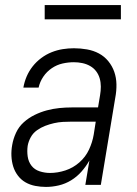

<svg xmlns="http://www.w3.org/2000/svg" viewBox="-20 -728 540 756"><path d="M161 8Q140 8 119 4Q98 0 80.5 -10Q63 -20 50.5 -36.5Q38 -53 32 -72.5Q26 -92 25 -113.5Q24 -135 28 -157Q32 -181 43 -205Q54 -229 73.5 -246.5Q93 -264 116.5 -275.5Q140 -287 164.5 -293.5Q189 -300 213.5 -302.5Q238 -305 262 -305H366L374 -353Q377 -370 377 -387Q377 -404 372.5 -419.5Q368 -435 358.5 -447.5Q349 -460 335 -468Q321 -476 304.5 -479.5Q288 -483 271 -483Q249 -483 226.5 -478Q204 -473 184 -459.5Q164 -446 150.5 -426Q137 -406 132 -383H72Q76 -406 85 -427Q94 -448 108.5 -466.5Q123 -485 142.5 -499.5Q162 -514 183.5 -522.5Q205 -531 227 -534.5Q249 -538 271 -538Q297 -538 322.5 -533.5Q348 -529 369.5 -517.5Q391 -506 406.5 -487Q422 -468 430 -445Q438 -422 438.5 -396Q439 -370 434 -344L377 0H316L332 -96Q319 -73 301 -52.5Q283 -32 260 -18Q237 -4 211.5 2Q186 8 161 8ZM177 -47Q207 -47 237.5 -57Q268 -67 292.5 -88.5Q317 -110 330.5 -139Q344 -168 349 -198L357 -249H262Q245 -249 227.5 -248Q210 -247 192.5 -243Q175 -239 158 -232.5Q141 -226 125.5 -215Q110 -204 101 -187.5Q92 -171 89 -154Q86 -133 89 -112Q92 -91 104 -75.5Q116 -60 136 -53.5Q156 -47 177 -47ZM156 -652V-708H456V-652Z"/></svg>

Font: Iosevka Curly Light Oblique
Style: Regular
Weight: 300
Italic angle: -9°
Monospace: yes
Designer: Belleve Invis
Foundry: Belleve Invis
Version: Version 11.1.0; ttfautohint (v1.8.3)